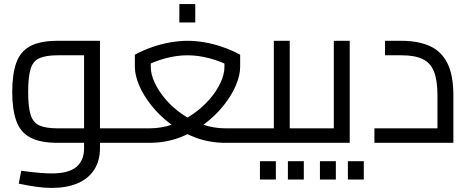

<svg xmlns="http://www.w3.org/2000/svg" viewBox="-20 -700 2298 941"><path d="M470 0V-71H578V0ZM233 221Q198 221 158.5 215.5Q119 210 72 200L84 137Q137 144 172.5 147Q208 150 233 150Q316 150 354 118.5Q392 87 392 27V-455L432 -429H263Q205 -429 173.5 -415Q142 -401 130 -362.5Q118 -324 118 -250Q118 -176 130 -137.5Q142 -99 173.5 -85Q205 -71 263 -71H392V0H263Q176 0 127.5 -26.5Q79 -53 59.5 -108.5Q40 -164 40 -250Q40 -336 59.5 -391.5Q79 -447 127.5 -473.5Q176 -500 263 -500H470V26Q470 88 441.5 132Q413 176 360 198.5Q307 221 233 221ZM578 0V-71Q584 -71 588 -68.5Q592 -66 594 -61.5Q596 -57 597 -50.5Q598 -44 598 -36Q598 -28 597 -21Q596 -14 594 -9.5Q592 -5 588 -2.5Q584 0 578 0Z M578 0V-71H712Q772 -71 827 -90.5Q882 -110 928 -142.5Q974 -175 1008 -214.5Q1042 -254 1061 -295Q1080 -336 1080 -372V-432L1122 -369Q1064 -399 1008 -414Q952 -429 899 -429Q846 -429 790 -414Q734 -399 677 -369L719 -432V-372Q719 -336 738 -295Q757 -254 790.5 -214.5Q824 -175 870 -142.5Q916 -110 971 -90.5Q1026 -71 1086 -71H1214V0H1086Q1008 0 940 -25Q872 -50 817 -91.5Q762 -133 722.5 -182.5Q683 -232 662 -281.5Q641 -331 641 -372V-432Q684 -455 728 -470Q772 -485 815.5 -492.5Q859 -500 899 -500Q940 -500 983 -492.5Q1026 -485 1070 -470Q1114 -455 1157 -432V-372Q1157 -331 1136 -281.5Q1115 -232 1075.5 -182.5Q1036 -133 981 -91.5Q926 -50 858 -25Q790 0 712 0ZM578 0Q572 0 568 -2.5Q564 -5 562 -9.5Q560 -14 559 -21Q558 -28 558 -36Q558 -47 559.5 -54.5Q561 -62 565.5 -66.5Q570 -71 578 -71ZM1214 0V-71Q1220 -71 1224 -68.5Q1228 -66 1230 -61.5Q1232 -57 1233 -50.5Q1234 -44 1234 -36Q1234 -28 1233 -21Q1232 -14 1230 -9.5Q1228 -5 1224 -2.5Q1220 0 1214 0ZM859 -590V-680H937V-590Z M1400 0V-71H1508V0ZM1508 0V-71Q1514 -71 1518 -68.5Q1522 -66 1524 -61.5Q1526 -57 1527 -50.5Q1528 -44 1528 -36Q1528 -28 1527 -21Q1526 -14 1524 -9.5Q1522 -5 1518 -2.5Q1514 0 1508 0ZM1214 0Q1208 0 1204 -2.5Q1200 -5 1198 -9.5Q1196 -14 1195 -21Q1194 -28 1194 -36Q1194 -47 1195.5 -54.5Q1197 -62 1201.5 -66.5Q1206 -71 1214 -71ZM1214 0V-71H1358L1322 -42V-500H1400V0ZM1254 180V90H1332V180ZM1391 180V90H1469V180Z M1508 0V-71H1652L1616 -42V-500H1694V0ZM1508 0Q1502 0 1498 -2.5Q1494 -5 1492 -9.5Q1490 -14 1489 -21Q1488 -28 1488 -36Q1488 -47 1489.5 -54.5Q1491 -62 1495.5 -66.5Q1500 -71 1508 -71ZM1548 180V90H1626V180ZM1685 180V90H1763V180Z M1815 0V-71H2188L2124 -14V-232Q2124 -306 2107 -349Q2090 -392 2051.5 -410.5Q2013 -429 1948 -429H1867V-500H1948Q2028 -500 2085 -475Q2142 -450 2172 -391.5Q2202 -333 2202 -232V0Z"/></svg>

Font: Cairo
Style: Regular
Weight: 400
Designer: Mohamed Gaber, Accademia di Belle Arti di Urbino
Foundry: Kief Type Foundry, Accademia di Belle Arti di Urbino
Version: Version 3.120